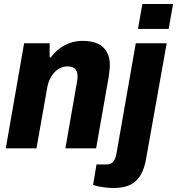

<svg xmlns="http://www.w3.org/2000/svg" viewBox="-20 -744 888 963"><path d="M9 0 101 -527H229V-456H235Q254 -482 279.5 -501Q305 -520 334 -529.5Q363 -539 394 -539Q439 -539 469 -525.5Q499 -512 515 -485Q531 -458 531 -418Q531 -404 529 -388.5Q527 -373 525 -357L462 0H308L366 -332Q368 -340 368.5 -347Q369 -354 369 -360Q369 -377 363.5 -388Q358 -399 347 -405Q336 -411 319 -411Q300 -411 283 -403Q266 -395 252.5 -380.5Q239 -366 229.5 -345.5Q220 -325 216 -300L163 0ZM672 -599 694 -724H848L826 -599ZM549 199Q536 199 515.5 197Q495 195 476.5 191.5Q458 188 447 183L464 81H511Q535 81 547 68Q559 55 564 27L661 -527H816L713 51Q705 100 685.5 133.5Q666 167 633 183Q600 199 549 199Z"/></svg>

Font: Archivo SemiCondensed ExtraBold
Style: Italic
Weight: 800
Width: 4
Italic angle: -10°
Designer: Hector Gatti
Foundry: Omnibus-Type
Version: Version 2.001